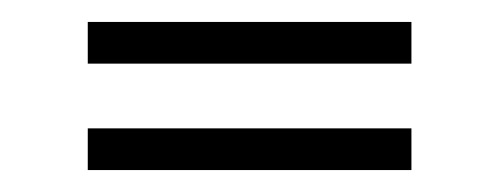

<svg xmlns="http://www.w3.org/2000/svg" viewBox="-20 -485 455 175"><path d="M60 -427V-465H355V-427ZM60 -330V-368H355V-330Z"/></svg>

Font: Big Shoulders Text Thin
Style: Regular
Weight: 100
Designer: Patric King
Foundry: XO Type Co
Version: Version 1.000; ttfautohint (v1.8.2)